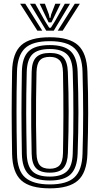

<svg xmlns="http://www.w3.org/2000/svg" viewBox="-20 -1011 541 1040"><path d="M249.8 9.2Q142.5 9.2 95 -34.1Q47.5 -77.5 45.5 -177.2Q44.5 -238.2 43.9 -293.2Q43.2 -348.2 43.2 -401Q43.2 -453.8 43.9 -508.4Q44.5 -563 45.5 -623.5Q47.5 -723 95 -766.1Q142.5 -809.2 249.8 -809.2Q356.2 -809.2 403.1 -765.9Q450 -722.5 453.5 -624Q455.8 -559.2 456.8 -504.4Q457.8 -449.5 457.6 -398.1Q457.5 -346.8 456.5 -292.9Q455.5 -239 453.5 -176.2Q450 -76 402.2 -33.4Q354.5 9.2 249.8 9.2ZM249.8 -12Q342 -12 383.2 -50.5Q424.5 -89 427 -178Q428.8 -236.8 429.6 -290Q430.5 -343.2 430.5 -395.5Q430.5 -447.8 429.6 -503.4Q428.8 -559 427 -622.8Q424.5 -711.2 383.4 -749.6Q342.2 -788 249.8 -788Q154.8 -788 114.5 -748.8Q74.2 -709.5 72 -622.8Q70.5 -566 69.9 -513.1Q69.2 -460.2 69.4 -407.4Q69.5 -354.5 70 -298.1Q70.5 -241.8 72 -178Q73.8 -86 117 -49Q160.2 -12 249.8 -12ZM249.8 -33.2Q170.2 -33.2 135.1 -66.9Q100 -100.5 98.5 -178Q97.5 -238.5 96.9 -293.1Q96.2 -347.8 96.2 -400.6Q96.2 -453.5 96.9 -508.1Q97.5 -562.8 98.5 -622.8Q100 -699.8 135 -733.2Q170 -766.8 249.8 -766.8Q327.8 -766.8 362.8 -733.2Q397.8 -699.8 400.5 -621.8Q402.5 -564.5 403.6 -510.4Q404.8 -456.2 404.8 -402.8Q404.8 -349.2 403.6 -294Q402.5 -238.8 400.5 -178.8Q397.8 -101.2 362.9 -67.2Q328 -33.2 249.8 -33.2ZM249.8 -54.5Q311.5 -54.5 341.8 -82.4Q372 -110.2 374 -179.8Q376 -238 376.8 -292.1Q377.5 -346.2 377.5 -399.2Q377.5 -452.2 376.8 -507Q376 -561.8 374 -621Q372 -690 341.9 -717.8Q311.8 -745.5 249.8 -745.5Q183.8 -745.5 155.1 -716.5Q126.5 -687.5 124.8 -621.8Q123.2 -558 122.5 -503.4Q121.8 -448.8 121.9 -397.4Q122 -346 122.8 -292.8Q123.5 -239.5 124.8 -178.8Q126.5 -113.2 155 -83.9Q183.5 -54.5 249.8 -54.5ZM249.8 -75.8Q198.2 -75.8 175.4 -100Q152.5 -124.2 151.5 -179Q149.8 -252.8 149.1 -325.2Q148.5 -397.8 149.1 -471.5Q149.8 -545.2 151.5 -621.8Q152.5 -677 176 -700.6Q199.5 -724.2 249.8 -724.2Q300.8 -724.2 323.2 -700Q345.8 -675.8 347.5 -620.5Q349.8 -562.8 350.8 -510Q351.8 -457.2 351.8 -405.4Q351.8 -353.5 350.9 -298.6Q350 -243.8 347.8 -182Q346 -127.5 324.4 -101.6Q302.8 -75.8 249.8 -75.8ZM249.8 -97Q286 -97 303.1 -116.2Q320.2 -135.5 321.2 -182.2Q322 -231.2 322.6 -280.8Q323.2 -330.2 323.4 -382.9Q323.5 -435.5 323 -493.8Q322.5 -552 321.2 -618.2Q320.2 -666.2 302.5 -684.6Q284.8 -703 249.8 -703Q212.5 -703 195.8 -684.1Q179 -665.2 177.8 -620.8Q176 -545 175.4 -474.5Q174.8 -404 175.2 -332.1Q175.8 -260.2 177.8 -179.8Q179 -135.5 195.6 -116.2Q212.2 -97 249.8 -97ZM89.2 -990.8H116.8L209 -844.8H182.5ZM142.5 -990.8H170.8L223.5 -897.2L246.5 -860.8H255.5L278.2 -897L331 -990.8H359.2L271.2 -844.8H230.5ZM194.8 -990.8H223.2L244.8 -933.2L248.8 -913.8H253L257.2 -933.2L279.5 -990.8H307.8L272.8 -919L258.5 -889.5H243.5L229.2 -919ZM385 -990.8H412.5L319.5 -844.8H292.8Z"/></svg>

Font: Big Shoulders Inline Text Thin ExtraBold
Style: Regular
Weight: 800
Version: Version 2.002